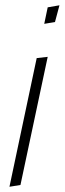

<svg xmlns="http://www.w3.org/2000/svg" viewBox="-20 -715 247 733"><path d="M207 -694.8 162.1 -687 148.9 -624 189.9 -630.9ZM120.1 -493.2 16.1 -2 58.1 -8.8 162.1 -498Z"/></svg>

Font: Comic Neue Angular Light Italic
Style: Regular
Weight: 300
Italic angle: -12°
Designer: Craig Rozynski
Foundry: Craig Rozynski
Version: Version 2.003